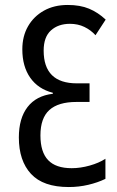

<svg xmlns="http://www.w3.org/2000/svg" viewBox="-20 -744 473 774"><path d="M253 -724Q303 -724 339 -709Q375 -694 406 -665L365 -602Q346 -623 320 -635.5Q294 -648 262 -648Q215 -648 185.5 -621.5Q156 -595 156 -540Q156 -408 290 -408H341V-333H288Q215 -333 179 -300.5Q143 -268 143 -198Q143 -131 174 -98.5Q205 -66 269 -66Q304 -66 341.5 -76.5Q379 -87 405 -104V-23Q374 -8 336 1Q298 10 257 10Q154 10 105 -43Q56 -96 56 -190Q56 -267 91 -312.5Q126 -358 193 -366V-370Q134 -385 102 -430.5Q70 -476 70 -545Q70 -598 93 -638Q116 -678 157 -701Q198 -724 253 -724Z"/></svg>

Font: Noto Sans ExtraCondensed
Style: Regular
Weight: 400
Width: 2
Designer: Monotype Design Team
Foundry: Monotype Imaging Inc.
Version: Version 2.013; ttfautohint (v1.8.4.7-5d5b)